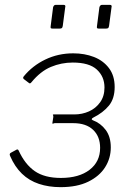

<svg xmlns="http://www.w3.org/2000/svg" viewBox="-20 -762 534 792"><path d="M249 -732 239 -656Q238 -649 235.5 -646.5Q233 -644 225 -644H198Q191 -644 189.5 -646Q188 -648 189 -654L199 -732Q202 -742 210 -742H242Q252 -742 249 -732ZM440 -732 430 -656Q429 -649 426.5 -646.5Q424 -644 416 -644H389Q382 -644 380.5 -646Q379 -648 380 -654L390 -732Q393 -742 401 -742H433Q443 -742 440 -732ZM230 10Q181 10 140.5 -3.5Q100 -17 70.5 -45.5Q41 -74 22 -118Q17 -128 25 -132L49 -145Q54 -147 57 -141Q83 -84 123.5 -56Q164 -28 231 -28Q306 -28 349.5 -61.5Q393 -95 393 -152Q393 -199 364 -226.5Q335 -254 282 -254H206Q202 -254 199.5 -252Q197 -250 196 -254L200 -280Q200 -285 198.5 -287.5Q197 -290 201 -290H287Q319 -290 347 -302.5Q375 -315 393 -340Q411 -365 411 -401Q411 -446 379.5 -475Q348 -504 280 -504Q233 -504 190 -486Q147 -468 110 -423Q104 -415 99 -420L78 -436Q76 -438 75.5 -440.5Q75 -443 78 -447Q114 -491 167 -516.5Q220 -542 282 -542Q329 -542 367.5 -527Q406 -512 429.5 -481Q453 -450 453 -403Q453 -355 429 -326Q405 -297 365 -277Q359 -274 358.5 -271Q358 -268 363 -266Q395 -254 416 -226Q437 -198 437 -154Q437 -109 413.5 -72Q390 -35 344 -12.5Q298 10 230 10Z"/></svg>

Font: Libre Franklin Thin
Style: Italic
Weight: 100
Italic angle: -8°
Designer: Pablo Impallari, Rodrigo Fuenzalida, Nhung Nguyen
Foundry: Impallari Type
Version: Version 3.000